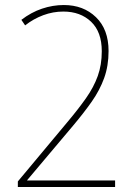

<svg xmlns="http://www.w3.org/2000/svg" viewBox="-20 -744 549 764"><path d="M51 0V-22L248 -258Q291 -309 322 -353Q353 -397 369 -441.5Q385 -486 385 -540Q385 -617 342.5 -657.5Q300 -698 232 -698Q191 -698 152 -683.5Q113 -669 80 -643L65 -665Q104 -695 147 -709.5Q190 -724 234 -724Q312 -724 362 -675.5Q412 -627 412 -541Q412 -482 394.5 -433.5Q377 -385 345 -339.5Q313 -294 270 -243L88 -27V-26H438V0Z"/></svg>

Font: Noto Sans Tamil SemiCondensed Thin
Style: Regular
Weight: 100
Width: 4
Designer: Jelle Bosma - Monotype Design Team
Foundry: Monotype Imaging Inc.
Version: Version 2.004; ttfautohint (v1.8.4.7-5d5b)